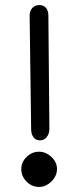

<svg xmlns="http://www.w3.org/2000/svg" viewBox="-20 -738 309 758"><path d="M103 -225 97 -676Q97 -695 107.5 -706.5Q118 -718 135 -718Q152 -718 161.5 -707Q171 -696 171 -676L175 -229Q175 -210 164.5 -197Q154 -184 138 -184Q122 -184 113 -195Q104 -206 103 -225ZM64 -71Q64 -98 85 -118.5Q106 -139 134 -139Q161 -139 183 -118.5Q205 -98 205 -71Q205 -43 183 -21.5Q161 0 134 0Q106 0 85 -21Q64 -42 64 -71Z"/></svg>

Font: Mali Medium
Style: Regular
Weight: 500
Version: Version 1.000; ttfautohint (v1.6)